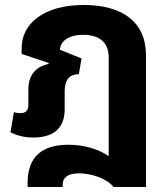

<svg xmlns="http://www.w3.org/2000/svg" viewBox="-20 -550 677 772"><path d="M91 202H232V193C232 165 251 147 298 147C345 147 408 166 437 202H567V-328C567 -462 471 -530 317 -530C152 -530 67 -452 67 -357V-333L176 -297L175 -293C120 -280 94 -246 94 -188V-128C94 -106 84 -95 62 -95C54 -95 45 -96 36 -99L22 -18C46 -6 76 3 114 3C187 3 240 -28 240 -110V-181C240 -230 259 -251 297 -252L308 -315L221 -350C223 -383 253 -410 315 -410C380 -410 417 -379 417 -319V78C379 51 320 32 255 32C152 32 91 78 91 185Z"/></svg>

Font: Noto Sans Thai UI
Style: Bold
Weight: 700
Designer: Monotype Design Team
Foundry: Monotype Imaging Inc.
Version: Version 2.000